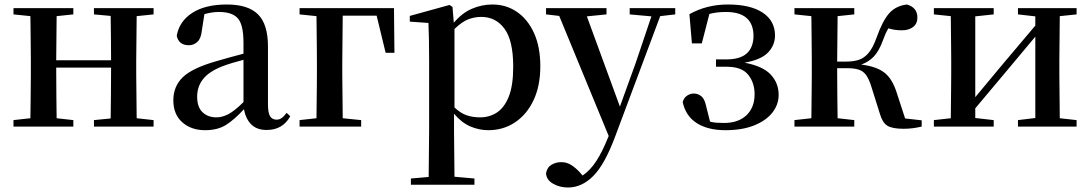

<svg xmlns="http://www.w3.org/2000/svg" viewBox="-20 -563 4850 854"><path d="M397.9 -499V-526.9H663.1V-499L587.9 -491.2L585.9 -295.9V-231.9L587.9 -37.1L663.1 -28.8V0H397.9V-28.8L472.2 -36.1Q472.7 -78.6 473.4 -139.6Q474.1 -200.7 474.1 -262.2H230Q230 -201.2 230.7 -140.1Q231.4 -79.1 231.9 -37.1L306.2 -28.8V0H40V-28.8L115.2 -37.1Q115.7 -64.9 116 -99.9Q116.2 -134.8 116.7 -169.7Q117.2 -204.6 117.2 -231.9V-295.9Q117.2 -323.7 116.7 -358.4Q116.2 -393.1 116 -428Q115.7 -462.9 115.2 -491.2L40 -499V-526.9H306.2V-499L231.9 -491.2L230 -294.9H474.1Q474.1 -340.8 473.4 -395.8Q472.7 -450.7 472.2 -492.2Z M1166 15.1Q1122.6 15.1 1097.9 -9.3Q1073.2 -33.7 1064.9 -77.1Q1022.9 -31.2 985.6 -7.6Q948.2 16.1 892.1 16.1Q830.6 16.1 790.8 -19Q751 -54.2 751 -117.2Q751 -178.7 793 -219.5Q835 -260.3 942.9 -291Q970.2 -299.3 1001.2 -307.6Q1032.2 -315.9 1063 -324.2V-372.1Q1063 -453.1 1037.8 -481.4Q1012.7 -509.8 954.1 -509.8Q921.9 -509.8 889.2 -500L877.9 -428.2Q874.5 -392.1 858.2 -377Q841.8 -361.8 820.3 -361.8Q774.9 -361.8 766.1 -403.8Q777.3 -468.3 835 -505.6Q892.6 -543 989.3 -543Q1083.5 -543 1127.7 -499Q1171.9 -455.1 1171.9 -356V-100.1Q1171.9 -60.1 1181.6 -45.4Q1191.4 -30.8 1210 -30.8Q1222.2 -30.8 1231.9 -37.4Q1241.7 -43.9 1254.9 -61L1271 -45.9Q1237.8 15.1 1166 15.1ZM1063 -108.9V-296.9Q1036.6 -290 1012.2 -282.7Q987.8 -275.4 969.2 -268.1Q911.1 -245.6 884 -212.2Q856.9 -178.7 856.9 -132.8Q856.9 -86.4 880.9 -63.7Q904.8 -41 942.9 -41Q967.8 -41 994.9 -54.7Q1022 -68.4 1063 -108.9Z M1312.5 -499V-526.9H1732.4L1734.4 -328.1H1695.3L1655.3 -493.2H1504.4L1502.4 -287.1V-231.9L1504.4 -37.1L1586.4 -28.8V0H1312.5V-28.8L1387.7 -37.1Q1388.2 -64.9 1388.4 -99.9Q1388.7 -134.8 1389.2 -169.7Q1389.6 -204.6 1389.6 -231.9V-287.1Q1389.6 -317.9 1389.2 -354.7Q1388.7 -391.6 1388.4 -427.2Q1388.2 -462.9 1387.7 -491.2Z M2152.3 16.1Q2111.3 16.1 2072.3 -0.5Q2033.2 -17.1 1999.5 -57.1V19L2001.5 223.1L2090.3 231V258.8H1807.6V231L1886.7 224.1L1888.7 19V-298.8Q1888.7 -349.1 1887.9 -386.7Q1887.2 -424.3 1885.7 -460.9L1802.7 -466.8V-492.2L1979.5 -541L1992.7 -532.2L1998.5 -461.9Q2034.7 -504.9 2078.6 -523.9Q2122.6 -543 2170.4 -543Q2231.4 -543 2279.5 -510Q2327.6 -477.1 2355.5 -415.5Q2383.3 -354 2383.3 -268.1Q2383.3 -180.7 2353 -116.9Q2322.8 -53.2 2270.5 -18.6Q2218.3 16.1 2152.3 16.1ZM2001.5 -434.1V-85Q2028.3 -59.6 2055.4 -50.3Q2082.5 -41 2115.7 -41Q2157.2 -41 2190.4 -62.7Q2223.6 -84.5 2243.2 -133.8Q2262.7 -183.1 2262.7 -266.1Q2262.7 -382.8 2223.9 -435.3Q2185.1 -487.8 2120.6 -487.8Q2091.3 -487.8 2063 -477.1Q2034.7 -466.3 2001.5 -434.1Z M2780.8 -499V-526.9H2983.4V-499L2916.5 -491.2L2716.3 43.9Q2669.9 168.5 2618.9 219.7Q2567.9 271 2506.3 271Q2469.7 271 2440.2 254.2Q2410.6 237.3 2408.7 208Q2413.1 181.6 2432.9 169.9Q2452.6 158.2 2476.6 158.2Q2500.5 158.2 2520 170.4Q2539.6 182.6 2557.6 202.1L2571.3 217.8Q2605.5 194.8 2632.6 152.8Q2659.7 110.8 2683.6 50.8L2687.5 42L2467.3 -492.2L2408.7 -499V-526.9H2677.7V-499L2590.3 -490.2L2737.3 -88.9L2807.6 -283.2L2877.4 -490.2Z M3206.5 16.1Q3128.4 16.1 3079.1 -15.4Q3029.8 -46.9 3016.6 -108.9Q3021.5 -127.9 3035.9 -137.5Q3050.3 -147 3065.4 -147Q3085 -147 3099.6 -134.8Q3114.3 -122.6 3120.6 -91.8L3138.2 -22Q3152.8 -18.1 3167.7 -17.1Q3182.6 -16.1 3200.2 -16.1Q3264.2 -16.1 3300.3 -50.5Q3336.4 -85 3336.4 -144Q3336.4 -194.8 3307.9 -230.5Q3279.3 -266.1 3212.4 -266.1H3164.6V-298.8H3210.4Q3272.5 -298.8 3302 -325.9Q3331.5 -353 3331.5 -404.8Q3330.1 -509.8 3208.5 -509.8Q3168.5 -509.8 3135.3 -501L3101.6 -370.1H3057.6L3046.4 -500Q3124 -543 3217.3 -543Q3317.9 -543 3372.3 -506.8Q3426.8 -470.7 3427.2 -405.8Q3427.2 -361.8 3396 -329.3Q3364.7 -296.9 3291.5 -284.2Q3373 -269 3408.2 -231.2Q3443.4 -193.4 3443.4 -141.1Q3443.4 -97.7 3415.3 -62Q3387.2 -26.4 3334.2 -5.1Q3281.2 16.1 3206.5 16.1Z M3893.6 -57.1 3855.5 -178.2Q3845.2 -211.4 3832.3 -229.2Q3819.3 -247.1 3799.1 -253.4Q3778.8 -259.8 3745.6 -259.8H3703.6Q3703.6 -200.2 3704.3 -139.6Q3705.1 -79.1 3705.6 -37.1L3779.8 -28.8V0H3513.7V-28.8L3588.9 -37.1Q3589.4 -64.9 3589.6 -99.9Q3589.8 -134.8 3590.3 -169.7Q3590.8 -204.6 3590.8 -231.9V-295.9Q3590.8 -323.7 3590.3 -358.4Q3589.8 -393.1 3589.6 -428Q3589.4 -462.9 3588.9 -491.2L3513.7 -499V-526.9H3779.8V-499L3705.6 -491.2L3703.6 -289.1H3745.6Q3774.4 -289.1 3798.6 -296.4Q3822.8 -303.7 3842.8 -326.9Q3862.8 -350.1 3879.4 -397Q3905.8 -471.2 3935.3 -504.2Q3964.8 -537.1 4013.7 -543Q4060.5 -529.8 4060.5 -484.9Q4060.5 -458 4041.5 -443.1Q4022.5 -428.2 3991.7 -428.2Q3958.5 -428.2 3931.6 -437Q3924.8 -426.3 3919.2 -413.8Q3913.6 -401.4 3907.7 -384.8Q3889.6 -335 3866 -310.8Q3842.3 -286.6 3810.5 -275.9Q3879.4 -267.1 3914.1 -239.7Q3948.7 -212.4 3967.8 -152.8L4005.9 -36.1L4079.6 -27.8V0Q4039.6 9.8 3998.5 9.8Q3947.8 9.8 3926 -4.4Q3904.3 -18.6 3893.6 -57.1Z M4507.8 -499V-526.9H4768.6V-499L4693.8 -491.2L4691.9 -295.9V-231.9L4693.8 -37.1L4768.6 -28.8V0H4507.8V-28.8L4585 -38.1V-399.9L4462.9 -253.9L4317.9 -81.1V-38.1L4399.9 -28.8V0H4133.8V-28.8L4209 -37.1Q4209.5 -64.9 4209.7 -99.9Q4210 -134.8 4210.4 -169.7Q4210.9 -204.6 4210.9 -231.9V-295.9Q4210.9 -323.7 4210.4 -358.4Q4210 -393.1 4209.7 -428Q4209.5 -462.9 4209 -491.2L4133.8 -499V-526.9H4399.9V-499L4317.9 -490.2V-130.9L4434.6 -271L4585 -449.2V-490.2Z"/></svg>

Font: Source Han Serif TW SemiBold
Style: Regular
Weight: 600
Designer: Ryoko NISHIZUKA Ë•øÂ°öÊ∂ºÂ≠ê (kana & ideographs); Frank Grie√ühammer (Latin, Greek & Cyrillic); Wenlong ZHANG Âº†ÊñáÈæô 
Foundry: Adobe
Version: Version 2.003;hotconv 1.1.1;makeotfexe 2.6.0